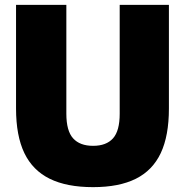

<svg xmlns="http://www.w3.org/2000/svg" viewBox="-20 -760 762 790"><path d="M46 -313.5V-740H253V-292Q253 -221.5 280.8 -190.8Q308.5 -160 363 -160Q417.5 -160 445 -190.8Q472.5 -221.5 472.5 -292V-740H675V-313.5Q675 -201.5 641.5 -130.2Q608 -59 539 -24.5Q470 10 363 10Q254.5 10 184.5 -24.5Q114.5 -59 80.2 -130.2Q46 -201.5 46 -313.5Z"/></svg>

Font: Encode Sans SemiCondensed Black
Style: Regular
Weight: 900
Width: 4
Designer: Multiple Designers
Foundry: Impallari Type
Version: Version 2.000